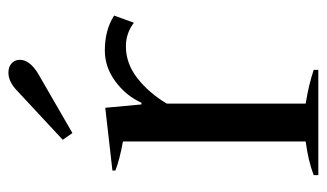

<svg xmlns="http://www.w3.org/2000/svg" viewBox="-180 -596 776 456"><g transform="rotate(-90 208.0 -368.0)"><path d="M104 -607 218 -713Q241 -736 263 -736Q278 -736 286 -728Q294 -720 294 -709Q294 -686 262 -666L120 -584ZM20 -11Q54 -24 100 -30V-464Q56 -472 31 -482V-489L180 -506L188 -420H192Q208 -456 242 -481.5Q276 -507 316 -507Q365 -507 399 -485L382 -438Q357 -457 326 -457Q285 -457 250 -429.5Q215 -402 190 -360V-30Q234 -23 270 -11V0H20Z"/></g></svg>

Font: Trirong
Style: Regular
Weight: 400
Version: Version 1.000